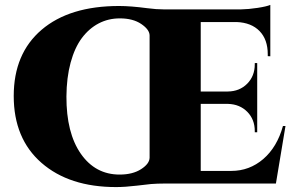

<svg xmlns="http://www.w3.org/2000/svg" viewBox="-20 -738 1182 772"><path d="M1117.7 -231.4H1127.9L1089.4 0H640.1Q613.3 0 586.9 2Q577.6 2.9 530.3 8.5Q482.9 14.2 446.8 14.2Q258.3 14.2 146.7 -83.3Q35.2 -180.7 35.2 -352.1Q35.2 -522.5 147.2 -618.2Q259.3 -713.9 459 -713.9Q504.9 -713.9 571.8 -705.1Q608.4 -700.2 640.1 -700.2H947.8Q979 -700.7 1015.6 -706.3Q1052.2 -711.9 1066.9 -718.3V-511.7L1056.6 -512.2V-520Q1056.6 -579.1 1023.7 -613Q990.7 -647 931.6 -649.4H787.1V-370.1H896Q943.4 -370.6 973.9 -401.4Q1004.4 -432.1 1004.4 -479.5V-484.4H1014.2V-206.1H1004.4V-210.9Q1004.4 -257.8 974.4 -288.3Q944.3 -318.8 897 -320.3H787.1V-50.8H910.2Q982.9 -50.8 1038.6 -98.6Q1094.2 -146.5 1117.7 -231.4ZM581.5 -104V-595.7Q581.1 -619.1 547.9 -641.6Q514.6 -664.1 461.9 -664.1Q415.5 -664.1 376.7 -643.8Q337.9 -623.5 309.1 -585Q280.3 -546.4 263.9 -486.1Q247.6 -425.8 247.1 -350.1Q246.6 -203.6 304.9 -119.9Q363.3 -36.1 460.9 -36.1Q513.7 -36.1 547.4 -57.9Q581.1 -79.6 581.5 -104Z"/></svg>

Font: Cinzel Black
Style: Regular
Weight: 900
Designer: Natanael Gama
Version: Version 1.001;PS 001.001;hotconv 1.0.56;makeotf.lib2.0.21325